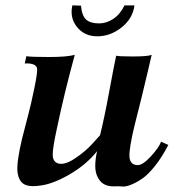

<svg xmlns="http://www.w3.org/2000/svg" viewBox="-20 -678 660 714"><path d="M606 -139Q582 -93 556.5 -61Q531 -29 510 -14.5Q489 0 468.5 8.5Q448 17 434 15.5Q420 14 408 15Q403 15 401 15Q358 15 342 -22Q327 -52 341 -116Q302 -66 237 -28.5Q172 9 122 13Q97 16 80.5 11.5Q64 7 55.5 -6.5Q47 -20 45 -39Q43 -58 48 -91.5Q53 -125 62 -162Q71 -199 86 -255Q94 -284 107 -346.5Q120 -409 118 -424Q113 -444 72 -442L78 -469Q94 -466 161.5 -466Q229 -466 258 -474Q218 -327 192 -202Q176 -129 176 -103.5Q176 -78 194 -71Q218 -62 257.5 -88Q297 -114 324 -144L352 -175Q368 -239 385.5 -334Q403 -429 412 -471Q420 -468 474.5 -468Q529 -468 544 -474Q543 -470 532 -422Q521 -374 505.5 -311.5Q490 -249 481 -214Q459 -123 461.5 -94Q464 -65 491 -64Q510 -63 540.5 -96Q571 -129 579 -151ZM249 -658 281 -657Q285 -618 301 -604.5Q317 -591 349 -591Q376 -591 401.5 -608Q427 -625 443 -658H480Q474 -609 431.5 -575.5Q389 -542 339 -543Q293 -544 266 -578Q239 -612 249 -658Z"/></svg>

Font: GFS Artemisia
Style: Bold Italic
Weight: 700
Italic angle: -12°
Designer: Designed by Takis Katsoulidis and George D. Matthiopoulos.
Foundry: Designed by Takis Katsoulidis and George D. Matthiopoulos.
Version: Version 1.0